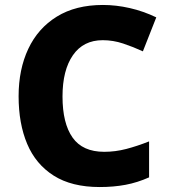

<svg xmlns="http://www.w3.org/2000/svg" viewBox="-20 -744 683 774"><path d="M394 -582Q316 -582 274 -521.5Q232 -461 232 -355Q232 -247 272.5 -189.5Q313 -132 400 -132Q445 -132 489 -143.5Q533 -155 581 -174V-29Q534 -8 486 1Q438 10 382 10Q269 10 196.5 -36Q124 -82 89.5 -164Q55 -246 55 -356Q55 -464 94 -547Q133 -630 209 -677Q285 -724 395 -724Q448 -724 503 -711.5Q558 -699 610 -674L556 -537Q517 -555 476.5 -568.5Q436 -582 394 -582Z"/></svg>

Font: Noto Sans Thaana ExtraBold
Style: Regular
Weight: 800
Designer: David Williams
Foundry: Google Inc.
Version: Version 3.001; ttfautohint (v1.8.4.7-5d5b)